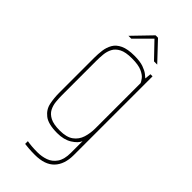

<svg xmlns="http://www.w3.org/2000/svg" viewBox="-239 -680 844 844"><g transform="rotate(45 183.0 -258.5)"><path d="M176 115Q154 115 136.5 113.5Q119 112 112 111V94Q139 99 176 99Q203 99 227 90.5Q251 82 266.5 59.5Q282 37 282 -3V-76Q274 -56 246.5 -39Q219 -22 178 -22Q122 -22 96.5 -42Q71 -62 65 -92Q59 -122 59 -153V-372Q59 -395 62 -418Q65 -441 76 -460.5Q87 -480 111.5 -491.5Q136 -503 178 -503Q213 -503 234 -495.5Q255 -488 266.5 -479Q278 -470 282 -466L285 -495H298V-5Q298 52 268 83.5Q238 115 176 115ZM178 -38Q220 -38 242.5 -54.5Q265 -71 273.5 -98Q282 -125 282 -156V-437Q279 -444 270.5 -455.5Q262 -467 240.5 -477Q219 -487 178 -487Q139 -487 118 -476Q97 -465 88 -447.5Q79 -430 77 -409.5Q75 -389 75 -369V-156Q75 -136 77 -115.5Q79 -95 88 -77.5Q97 -60 118 -49Q139 -38 178 -38ZM97 -546 180 -632H195L276 -546H256L187 -618L115 -546Z"/></g></svg>

Font: Alumni Sans Pinstripe
Style: Regular
Weight: 400
Designer: Robert E. Leuschke
Foundry: Robert E. Leuschke
Version: Version 1.010; ttfautohint (v1.8.4.7-5d5b)